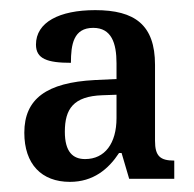

<svg xmlns="http://www.w3.org/2000/svg" viewBox="-20 -739 382 379"><path d="M118 -380C164 -380 194 -405 215 -437H220L235 -386H324V-422C296 -422 286 -431 286 -461V-611C286 -690 246 -719 168 -719C97 -719 51 -695 51 -651C51 -623 73 -615 120 -615C120 -651 125 -684 164 -684C200 -684 210 -654 210 -614V-583L167 -581C72 -576 28 -544 28 -477C28 -415 62 -380 118 -380ZM148 -425C124 -425 108 -439 108 -479C108 -524 125 -549 182 -551L210 -552V-506C210 -456 187 -425 148 -425Z"/></svg>

Font: Noto Serif Myanmar Condensed Medium
Style: Regular
Weight: 500
Width: 3
Designer: Ben Mitchell and the Monotype Design Team
Foundry: Monotype Imaging Inc.
Version: Version 2.106